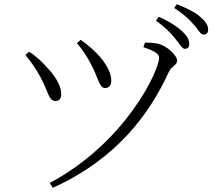

<svg xmlns="http://www.w3.org/2000/svg" viewBox="-20 -855 1040 916"><path d="M815 -672C837 -646 848 -622 862 -622C875 -622 883 -630 883 -645C883 -666 873 -683 848 -707C823 -729 788 -753 737 -775L724 -756C766 -727 795 -697 815 -672ZM903 -739C926 -715 935 -690 952 -690C965 -690 973 -698 973 -714C973 -734 962 -752 934 -776C911 -796 874 -815 824 -835L811 -817C856 -788 880 -765 903 -739ZM347 -649C377 -615 396 -583 415 -547C447 -489 453 -435 481 -435C499 -435 511 -446 511 -470C511 -506 489 -545 459 -582C431 -613 402 -639 365 -665ZM101 -593C127 -562 151 -527 172 -489C211 -417 212 -373 245 -373C265 -373 273 -388 272 -409C272 -438 252 -483 208 -529C187 -554 152 -588 119 -608ZM232 41C538 -98 693 -311 785 -511C800 -543 825 -543 825 -566C825 -591 776 -636 736 -646C714 -651 688 -652 672 -652L664 -630C722 -610 739 -597 739 -579C739 -519 580 -175 217 18Z"/></svg>

Font: Noto Serif TC Light
Style: Regular
Weight: 300
Designer: Ryoko NISHIZUKA 西塚涼子 (kana & ideographs); Frank Grießhammer (Latin, Greek & Cyrillic); Wenlong ZHANG 张文龙 (bopomofo); San
Foundry: Adobe
Version: Version 2.001;hotconv 1.1.0;makeotfexe 2.6.0